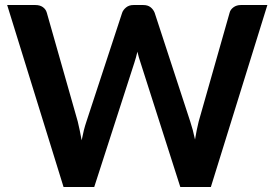

<svg xmlns="http://www.w3.org/2000/svg" viewBox="-20 -743 1091 763"><path d="M8.5 -723H121Q138.5 -723 150.2 -714.8Q162 -706.5 166 -692.5L289 -260Q293 -244 296.8 -225.2Q300.5 -206.5 304.5 -185.5Q308.5 -206.5 313.2 -225.2Q318 -244 323.5 -260L465.5 -692.5Q469.5 -704 481.2 -713.5Q493 -723 510 -723H549.5Q567 -723 578 -714.5Q589 -706 594.5 -692.5L736 -260Q746.5 -229 755 -188.5Q761.5 -228 769.5 -260L892.5 -692.5Q895.5 -705 907.8 -714Q920 -723 937 -723H1042.5L818 0H696.5L538.5 -494Q535 -503.5 532 -514.5Q529 -525.5 526 -537.5Q523.5 -525.5 520.2 -514.5Q517 -503.5 514 -494L354.5 0H232.5Z"/></svg>

Font: Lato
Style: Bold
Weight: 700
Designer: Lukasz Dziedzic
Foundry: tyPoland Lukasz Dziedzic
Version: Version 2.007; 2014-02-27